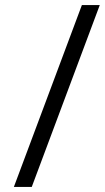

<svg xmlns="http://www.w3.org/2000/svg" viewBox="-20 -727 416 762"><path d="M35 15 305 -707H376L106 15Z"/></svg>

Font: Heuristica
Style: Italic
Weight: 400
Italic angle: -13°
Version: Version 1.0.2